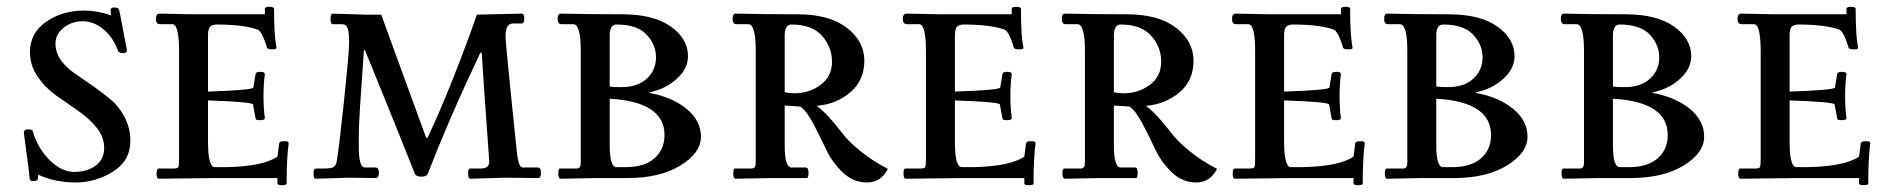

<svg xmlns="http://www.w3.org/2000/svg" viewBox="-20 -523 5553 564"><path d="M332 -485 353 -375Q353 -367 341 -367Q329 -367 326 -375Q313 -412 285 -436Q257 -460 224.5 -460.5Q192 -461 167.5 -442Q143 -423 143 -395.5Q143 -368 159.5 -345.5Q176 -323 200 -307Q224 -291 253 -270.5Q282 -250 306 -230Q330 -210 346.5 -178Q363 -146 363 -109Q363 -51 312 -19Q261 13 201.5 13Q142 13 92 -10Q92 2 90.5 5Q89 8 80 9H76Q68 9 67 1Q65 -23 59 -65Q53 -107 50 -133Q50 -143 62.5 -143Q75 -143 76 -138Q90 -89 125 -53.5Q160 -18 198 -18Q236 -18 261 -36.5Q286 -55 286 -88Q286 -121 263.5 -148.5Q241 -176 209 -198Q177 -220 145 -242.5Q113 -265 90.5 -298Q68 -331 68 -370Q68 -426 115.5 -459Q163 -492 228 -492Q265 -492 307 -478Q305 -484 305 -492.5Q305 -501 314.5 -501Q324 -501 327 -498.5Q330 -496 332 -485Z M449 -483 551 -481H758V-497Q758 -503 771.5 -503Q785 -503 785 -497Q785 -418 792 -384Q794 -378 781 -378Q764 -378 764 -384Q750 -430 737 -436Q695 -451 615 -451Q601 -450 596 -443Q591 -436 591 -418V-254Q712 -258 724 -265L731 -307Q733 -312 745.5 -312Q758 -312 758 -305Q754 -276 754 -240.5Q754 -205 758 -176Q758 -170 744.5 -170Q731 -170 731 -174L723 -217Q711 -224 591 -228V-107Q591 -32 611 -32H643Q753 -34 795 -63L800 -102Q802 -108 810.5 -108Q819 -108 822 -108Q828 -106 828 -102Q822 -60 822 16Q822 21 808.5 21Q795 21 795 16V0H617L447 2Q440 2 440 -13Q440 -28 446 -28H491Q502 -28 504 -32.5Q506 -37 506 -57V-372Q506 -452 486 -452H450Q438 -452 438 -467.5Q438 -483 449 -483Z M1381 -480 1512 -483Q1520 -483 1520 -468.5Q1520 -454 1512 -454H1487Q1465 -454 1465 -417Q1465 -401 1479.5 -259Q1494 -117 1498.5 -74Q1503 -31 1516 -31H1560Q1569 -31 1569 -15.5Q1569 0 1561 0L1463 -1L1362 2Q1355 2 1355 -13Q1355 -28 1361 -28H1392Q1419 -28 1417 -51Q1397 -331 1395 -368H1391Q1298 -172 1237 -13Q1233 -4 1217.5 -4Q1202 -4 1198 -14Q1171 -84 1052 -376H1049Q1034 -169 1034 -131Q1034 -93 1034 -90Q1034 -31 1052 -31H1083Q1093 -31 1093 -15.5Q1093 0 1083 0L1003 -1L907 2Q901 2 901 -13Q901 -28 908 -28H932Q956 -28 961.5 -33.5Q967 -39 969 -48Q976 -89 990.5 -226Q1005 -363 1005.5 -394.5Q1006 -426 1001.5 -439Q997 -452 985 -452H957Q951 -452 951 -467.5Q951 -483 957 -483L1053 -480H1100Q1109 -454 1232 -118H1236Q1306 -268 1381 -480Z M1734 0 1627 2Q1620 2 1620 -13Q1620 -28 1625 -28H1674Q1686 -28 1686 -45V-373Q1686 -452 1664 -452H1629Q1618 -452 1618 -467.5Q1618 -483 1627 -483Q1716 -481 1808 -481Q1900 -481 1950.5 -445Q2001 -409 2001 -358Q2001 -321 1967.5 -291Q1934 -261 1888 -252V-250Q1954 -238 1996.5 -203.5Q2039 -169 2039 -121.5Q2039 -74 1979 -37Q1919 0 1823 0ZM1932 -126Q1932 -224 1771 -233V-97Q1771 -32 1791 -32H1818Q1873 -32 1902.5 -58Q1932 -84 1932 -126ZM1791 -451Q1771 -451 1771 -418V-269Q1782 -267 1804 -267Q1853 -267 1880 -292Q1907 -317 1907 -354.5Q1907 -392 1879 -421.5Q1851 -451 1791 -451Z M2248 0 2141 2Q2134 2 2134 -13Q2134 -28 2139 -28H2188Q2200 -28 2200 -45V-373Q2200 -452 2178 -452H2143Q2132 -452 2132 -467.5Q2132 -483 2141 -483Q2230 -481 2323 -481Q2416 -481 2467.5 -441.5Q2519 -402 2519 -344.5Q2519 -287 2478 -252Q2437 -217 2379 -212Q2408 -192 2454 -132Q2471 -109 2507 -79.5Q2543 -50 2588 -27Q2568 13 2527 13Q2486 13 2455 -17Q2424 -47 2407 -83.5Q2390 -120 2369.5 -159Q2349 -198 2331 -210L2285 -213V-97Q2285 -31 2305 -31H2347Q2355 -31 2355 -15.5Q2355 0 2350 0ZM2305 -451Q2285 -451 2285 -418V-252Q2299 -249 2313 -249Q2358 -249 2391 -274Q2424 -299 2424 -342Q2424 -385 2394.5 -418Q2365 -451 2305 -451Z M2643 -483 2745 -481H2952V-497Q2952 -503 2965.5 -503Q2979 -503 2979 -497Q2979 -418 2986 -384Q2988 -378 2975 -378Q2958 -378 2958 -384Q2944 -430 2931 -436Q2889 -451 2809 -451Q2795 -450 2790 -443Q2785 -436 2785 -418V-254Q2906 -258 2918 -265L2925 -307Q2927 -312 2939.5 -312Q2952 -312 2952 -305Q2948 -276 2948 -240.5Q2948 -205 2952 -176Q2952 -170 2938.5 -170Q2925 -170 2925 -174L2917 -217Q2905 -224 2785 -228V-107Q2785 -32 2805 -32H2837Q2947 -34 2989 -63L2994 -102Q2996 -108 3004.5 -108Q3013 -108 3016 -108Q3022 -106 3022 -102Q3016 -60 3016 16Q3016 21 3002.5 21Q2989 21 2989 16V0H2811L2641 2Q2634 2 2634 -13Q2634 -28 2640 -28H2685Q2696 -28 2698 -32.5Q2700 -37 2700 -57V-372Q2700 -452 2680 -452H2644Q2632 -452 2632 -467.5Q2632 -483 2643 -483Z M3215 0 3108 2Q3101 2 3101 -13Q3101 -28 3106 -28H3155Q3167 -28 3167 -45V-373Q3167 -452 3145 -452H3110Q3099 -452 3099 -467.5Q3099 -483 3108 -483Q3197 -481 3290 -481Q3383 -481 3434.5 -441.5Q3486 -402 3486 -344.5Q3486 -287 3445 -252Q3404 -217 3346 -212Q3375 -192 3421 -132Q3438 -109 3474 -79.5Q3510 -50 3555 -27Q3535 13 3494 13Q3453 13 3422 -17Q3391 -47 3374 -83.5Q3357 -120 3336.5 -159Q3316 -198 3298 -210L3252 -213V-97Q3252 -31 3272 -31H3314Q3322 -31 3322 -15.5Q3322 0 3317 0ZM3272 -451Q3252 -451 3252 -418V-252Q3266 -249 3280 -249Q3325 -249 3358 -274Q3391 -299 3391 -342Q3391 -385 3361.5 -418Q3332 -451 3272 -451Z M3610 -483 3712 -481H3919V-497Q3919 -503 3932.5 -503Q3946 -503 3946 -497Q3946 -418 3953 -384Q3955 -378 3942 -378Q3925 -378 3925 -384Q3911 -430 3898 -436Q3856 -451 3776 -451Q3762 -450 3757 -443Q3752 -436 3752 -418V-254Q3873 -258 3885 -265L3892 -307Q3894 -312 3906.5 -312Q3919 -312 3919 -305Q3915 -276 3915 -240.5Q3915 -205 3919 -176Q3919 -170 3905.5 -170Q3892 -170 3892 -174L3884 -217Q3872 -224 3752 -228V-107Q3752 -32 3772 -32H3804Q3914 -34 3956 -63L3961 -102Q3963 -108 3971.5 -108Q3980 -108 3983 -108Q3989 -106 3989 -102Q3983 -60 3983 16Q3983 21 3969.5 21Q3956 21 3956 16V0H3778L3608 2Q3601 2 3601 -13Q3601 -28 3607 -28H3652Q3663 -28 3665 -32.5Q3667 -37 3667 -57V-372Q3667 -452 3647 -452H3611Q3599 -452 3599 -467.5Q3599 -483 3610 -483Z M4162 0 4055 2Q4048 2 4048 -13Q4048 -28 4053 -28H4102Q4114 -28 4114 -45V-373Q4114 -452 4092 -452H4057Q4046 -452 4046 -467.5Q4046 -483 4055 -483Q4144 -481 4236 -481Q4328 -481 4378.5 -445Q4429 -409 4429 -358Q4429 -321 4395.5 -291Q4362 -261 4316 -252V-250Q4382 -238 4424.5 -203.5Q4467 -169 4467 -121.5Q4467 -74 4407 -37Q4347 0 4251 0ZM4360 -126Q4360 -224 4199 -233V-97Q4199 -32 4219 -32H4246Q4301 -32 4330.5 -58Q4360 -84 4360 -126ZM4219 -451Q4199 -451 4199 -418V-269Q4210 -267 4232 -267Q4281 -267 4308 -292Q4335 -317 4335 -354.5Q4335 -392 4307 -421.5Q4279 -451 4219 -451Z M4681 0 4574 2Q4567 2 4567 -13Q4567 -28 4572 -28H4621Q4633 -28 4633 -45V-373Q4633 -452 4611 -452H4576Q4565 -452 4565 -467.5Q4565 -483 4574 -483Q4663 -481 4755 -481Q4847 -481 4897.5 -445Q4948 -409 4948 -358Q4948 -321 4914.5 -291Q4881 -261 4835 -252V-250Q4901 -238 4943.5 -203.5Q4986 -169 4986 -121.5Q4986 -74 4926 -37Q4866 0 4770 0ZM4879 -126Q4879 -224 4718 -233V-97Q4718 -32 4738 -32H4765Q4820 -32 4849.5 -58Q4879 -84 4879 -126ZM4738 -451Q4718 -451 4718 -418V-269Q4729 -267 4751 -267Q4800 -267 4827 -292Q4854 -317 4854 -354.5Q4854 -392 4826 -421.5Q4798 -451 4738 -451Z M5095 -483 5197 -481H5404V-497Q5404 -503 5417.5 -503Q5431 -503 5431 -497Q5431 -418 5438 -384Q5440 -378 5427 -378Q5410 -378 5410 -384Q5396 -430 5383 -436Q5341 -451 5261 -451Q5247 -450 5242 -443Q5237 -436 5237 -418V-254Q5358 -258 5370 -265L5377 -307Q5379 -312 5391.5 -312Q5404 -312 5404 -305Q5400 -276 5400 -240.5Q5400 -205 5404 -176Q5404 -170 5390.5 -170Q5377 -170 5377 -174L5369 -217Q5357 -224 5237 -228V-107Q5237 -32 5257 -32H5289Q5399 -34 5441 -63L5446 -102Q5448 -108 5456.5 -108Q5465 -108 5468 -108Q5474 -106 5474 -102Q5468 -60 5468 16Q5468 21 5454.5 21Q5441 21 5441 16V0H5263L5093 2Q5086 2 5086 -13Q5086 -28 5092 -28H5137Q5148 -28 5150 -32.5Q5152 -37 5152 -57V-372Q5152 -452 5132 -452H5096Q5084 -452 5084 -467.5Q5084 -483 5095 -483Z"/></svg>

Font: Sedan SC
Style: Regular
Weight: 400
Designer: Sebastian Salazar
Foundry: Sebastian Salazar
Version: Version 1.001